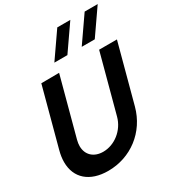

<svg xmlns="http://www.w3.org/2000/svg" viewBox="-230 -1131 1186 1288"><g transform="rotate(-30 363.0 -487.5)"><path d="M377.9 -795 513.1 -990H412.1L276.9 -795ZM589.9 -795 725.1 -990H624.1L488.9 -795ZM228.4 15C402.4 15 551.4 -97 597.7 -270L718.3 -720H580.3L460 -271C435.1 -178 350.7 -113 262.7 -113C191.5 -113 143.5 -156.1 143.5 -224.9C143.5 -239.2 145.6 -254.6 150 -271L270.3 -720L132 -719L11.7 -270C3.5 -239.4 -0.5 -210.6 -0.5 -184.1C-0.5 -60.8 85.2 15 228.4 15Z"/></g></svg>

Font: Manrope
Style: ExtraBoldItalic
Weight: 800
Italic angle: -15°
Designer: Mikhail Sharanda
Foundry: Mikhail Sharanda
Version: Version 4.502;hotconv 1.0.109;makeotfexe 2.5.65596